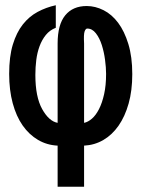

<svg xmlns="http://www.w3.org/2000/svg" viewBox="-20 -559 540 733"><path d="M200 -3Q159 -5 125 -25Q91 -45 66.5 -80Q42 -115 28.5 -165Q15 -215 15 -277Q15 -343 29 -389Q43 -435 67 -465.5Q91 -496 123.5 -513.5Q156 -531 193 -539V-453Q170 -444 155 -425.5Q140 -407 131 -382.5Q122 -358 118.5 -330Q115 -302 115 -273Q115 -189 141 -142.5Q167 -96 200 -90V-393Q200 -465 229 -500.5Q258 -536 311 -536Q344 -536 375.5 -520Q407 -504 431 -472Q455 -440 470 -391Q485 -342 485 -276Q485 -213 471 -163.5Q457 -114 432.5 -79Q408 -44 374.5 -24.5Q341 -5 301 -3V154H200ZM301 -90Q316 -93 331 -106Q346 -119 358 -142.5Q370 -166 377.5 -199.5Q385 -233 385 -277Q385 -301 381 -331Q377 -361 368.5 -387.5Q360 -414 346 -432Q332 -450 313 -450Q307 -450 303 -439Q299 -428 301 -393Z"/></svg>

Font: D2Coding
Style: Bold
Weight: 700
Monospace: yes
Designer: Yong-Rak Park; Jeong-Hwan Yoon; Sang-Min Lee;
Foundry: NHN Corporation
Version: Version 1.3.2; Build 20180524